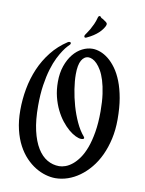

<svg xmlns="http://www.w3.org/2000/svg" viewBox="-99 -938 804 1067"><g transform="rotate(10 302.5 -404.0)"><path d="M573.2 -319.8Q573.2 -260.7 561.8 -209.7Q550.3 -158.7 530.5 -116.2Q510.7 -73.7 483.4 -40.8Q456.1 -7.8 424.6 14.9Q393.1 37.6 358.2 49.6Q323.2 61.5 288.1 61.5Q262.2 61.5 233.2 53.2Q204.1 44.9 175.5 27.6Q147 10.3 121.1 -16.8Q95.2 -43.9 75.2 -81.5Q55.2 -119.1 43.5 -168Q31.7 -216.8 31.7 -277.8Q31.7 -338.4 42.7 -398.4Q53.7 -458.5 77.1 -513.2Q100.6 -567.9 137.5 -614.5Q174.3 -661.1 226.1 -694.8Q231 -697.8 235.8 -697.8Q243.7 -697.8 243.7 -690.9Q243.7 -686.5 240.2 -683.1Q237.3 -680.2 227.8 -670.2Q218.3 -660.2 205.6 -641.4Q192.9 -622.6 178.7 -594.5Q164.6 -566.4 152.6 -526.6Q140.6 -486.8 132.8 -435.1Q125 -383.3 125 -317.9Q125 -237.3 138.4 -179Q151.9 -120.6 175.3 -82.5Q198.7 -44.4 230.2 -26.1Q261.7 -7.8 297.9 -7.8Q314 -7.8 333.3 -14.6Q352.5 -21.5 371.8 -37.1Q391.1 -52.7 409.2 -78.4Q427.2 -104 441.2 -141.8Q455.1 -179.7 463.6 -230.5Q472.2 -281.2 472.2 -347.7Q472.2 -402.8 466.1 -445.6Q460 -488.3 450.2 -519.8Q440.4 -551.3 428 -572.8Q415.5 -594.2 402.6 -607.4Q389.6 -620.6 377.2 -626.2Q364.7 -631.8 355.5 -631.8Q330.6 -631.8 315.7 -606.2Q300.8 -580.6 300.8 -527.3Q300.8 -489.7 307.9 -443.8Q314.9 -397.9 328.1 -351.8Q341.3 -305.7 360.6 -263.9Q379.9 -222.2 404.3 -193.8Q408.2 -189 408.2 -186Q408.2 -178.2 392.1 -178.2Q378.9 -178.2 360.1 -187.3Q341.3 -196.3 321 -213.4Q300.8 -230.5 281 -255.6Q261.2 -280.8 245.4 -313Q229.5 -345.2 219.7 -384.3Q210 -423.3 210 -468.8Q210 -519 223.9 -558.8Q237.8 -598.6 260.3 -626.2Q282.7 -653.8 311.3 -668.2Q339.8 -682.6 368.7 -682.6Q389.2 -682.6 412.6 -674.1Q436 -665.5 458.7 -647.5Q481.4 -629.4 502.2 -600.8Q522.9 -572.3 538.8 -532Q554.7 -491.7 564 -439Q573.2 -386.2 573.2 -319.8ZM417.5 -839.8Q421.9 -835.9 421.9 -830.6Q421.9 -827.6 420.7 -824.5Q419.4 -821.3 418.5 -818.8Q414.1 -810.1 406.7 -800Q399.4 -790 388.2 -779.5Q377 -769 361.1 -758.5Q345.2 -748 323.2 -737.8Q320.3 -736.3 317.9 -736.3Q311 -736.3 311 -744.1Q311 -748 313.5 -752Q315.4 -755.4 322 -764.4Q328.6 -773.4 336.7 -787.4Q344.7 -801.3 353 -819.3Q361.3 -837.4 366.7 -858.9Q367.7 -863.8 370.8 -866.2Q374 -868.7 376.5 -868.7Q379.9 -868.7 382.3 -864.7Q386.7 -858.4 391.4 -857.2Q396 -856 397.9 -854Q402.3 -850.1 406.2 -848.1Q410.2 -846.2 417.5 -839.8Z"/></g></svg>

Font: Engagement
Style: Regular
Weight: 400
Designer: Astigmatic (AOETI)
Foundry: Astigmatic (AOETI)
Version: Version 1.000